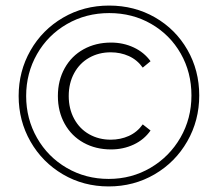

<svg xmlns="http://www.w3.org/2000/svg" viewBox="-20 -667 781 690"><path d="M370.5 3Q280 3 206 -40.5Q132 -84 89.5 -158.5Q47 -233 47 -322Q47 -411 89.5 -485.5Q132 -560 206.5 -603.5Q281 -647 372 -647Q463 -647 537 -604.5Q611 -562 653.5 -488Q696 -414 696 -324Q696 -234 653 -159Q610 -84 535.5 -40.5Q461 3 370.5 3ZM370.5 -24Q453 -24 521 -64Q589 -104 628.5 -172.5Q668 -241 668 -324Q668 -407 629.5 -474.5Q591 -542 523.5 -581Q456 -620 372.5 -620Q289 -620 220.5 -580.5Q152 -541 113 -472.5Q74 -404 74 -322Q74 -240 113 -171.5Q152 -103 220 -63.5Q288 -24 370.5 -24ZM379 -514Q423 -514 460.5 -496.5Q498 -479 521 -447L493 -424Q473 -452 443 -465.5Q413 -479 378 -479Q335 -479 300.5 -459.5Q266 -440 246.5 -404Q227 -368 227 -322Q227 -276 246.5 -240Q266 -204 300.5 -184.5Q335 -165 378 -165Q413 -165 443 -178.5Q473 -192 493 -220L521 -198Q498 -165 460.5 -147.5Q423 -130 379 -130Q324 -130 280.5 -154Q237 -178 212.5 -222Q188 -266 188 -322Q188 -378 212.5 -422Q237 -466 280.5 -490Q324 -514 379 -514Z"/></svg>

Font: Montserrat Ace
Style: Light
Weight: 300
Designer: Julieta Ulanovsky
Foundry: Julieta Ulanovsky
Version: Version 1